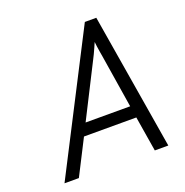

<svg xmlns="http://www.w3.org/2000/svg" viewBox="-126 -815 896 929"><g transform="rotate(-20 322.0 -350.0)"><path d="M50 0 409.5 -700H468.5L584.5 0H515L485.5 -180.5H216L124 0ZM246.5 -241.5H476L432.5 -515Q431 -523 428.5 -538.2Q426 -553.5 423.8 -569Q421.5 -584.5 421 -592.5Q417.5 -584.5 410.8 -569.2Q404 -554 397 -539Q390 -524 385.5 -516Z"/></g></svg>

Font: Overpass Light
Style: Italic
Weight: 300
Italic angle: -10°
Designer: Delve Withrington, Dave Bailey, Thomas Jockin
Foundry: Delve Fonts LLC
Version: Version 4.000; ttfautohint (v1.8.3)